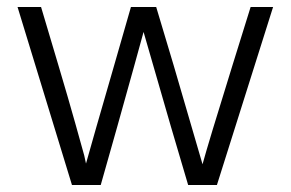

<svg xmlns="http://www.w3.org/2000/svg" viewBox="-20 -527 828 547"><path d="M267 0H185L30 -507H97L147 -339Q175 -245 194.5 -175.5Q214 -106 220 -84L225 -61Q243 -126 305 -340L353 -507H425L475 -340L557 -59Q573 -118 642 -340L694 -507H758L598 0H516L467 -166L389 -436Q372 -373 314 -166Z"/></svg>

Font: Hind Vadodara Light
Style: Regular
Weight: 300
Designer: Hitesh Malaviya
Foundry: Indian Type Foundry
Version: Version 1.000;PS 1.0;hotconv 1.0.86;makeotf.lib2.5.63406; tt